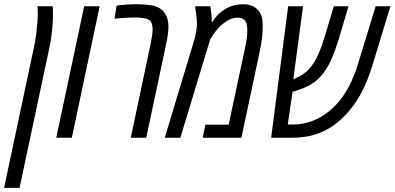

<svg xmlns="http://www.w3.org/2000/svg" viewBox="-62 -660 1891 920"><path d="M-42.5 240.2 100.1 -430.7Q106.9 -461.4 111.1 -493.9Q115.2 -526.4 117.2 -552Q119.1 -577.6 119.1 -588.9Q119.1 -587.4 118.9 -598.1Q118.7 -608.9 118.2 -619.9Q117.7 -630.9 117.2 -629.9H190.4Q190.9 -622.1 191.4 -613.3Q191.9 -604.5 191.9 -595.2Q191.9 -567.9 189.7 -539.6Q187.5 -511.2 183.6 -482.9Q179.7 -454.6 173.8 -427.2L31.7 240.2Z M207.5 0 341.3 -629.9H415.5L282.2 0Z M564.5 0 660.2 -451.2Q663.6 -468.3 666.5 -487.3Q669.4 -506.3 669.4 -518.1Q669.4 -529.3 667.2 -540Q665 -550.8 660.2 -557.1Q657.2 -561 652.6 -564Q647.9 -566.9 641.6 -569.3Q629.9 -573.2 614 -574.7Q598.1 -576.2 583 -576.2Q570.3 -576.2 553.5 -575.4Q536.6 -574.7 519 -573.2Q501.5 -571.8 486.8 -570.3L497.1 -633.8Q522.5 -636.7 545.7 -638.2Q568.8 -639.6 595.7 -639.6Q630.9 -639.6 661.4 -635Q691.9 -630.4 711.9 -614.3Q718.3 -608.9 723.4 -602.5Q728.5 -596.2 732.4 -588.4Q738.8 -577.1 741.9 -563.2Q745.1 -549.3 745.1 -533.2Q745.1 -516.1 742.2 -494.4Q739.3 -472.7 733.9 -447.8L638.7 0Z M727.5 0 867.7 -464.8Q871.6 -477.1 874.8 -491.9Q877.9 -506.8 879.9 -521.5Q881.8 -536.1 881.8 -547.9Q881.8 -556.2 880.9 -566.7Q879.9 -577.1 877.9 -592.3Q876 -607.4 873 -629.9H945.8Q948.2 -615.2 950 -601.1Q951.7 -586.9 952.6 -574.2Q952.6 -568.8 952.6 -564.5Q952.6 -560.1 952.1 -555.2H955.6Q979.5 -594.2 1017.6 -616.9Q1055.7 -639.6 1102.5 -639.6Q1133.3 -639.6 1153.1 -628.4Q1172.9 -617.2 1183.1 -599.6Q1188.5 -590.8 1191.4 -581.3Q1194.3 -571.8 1195.6 -560.1Q1196.8 -548.3 1196.8 -532.7Q1196.8 -505.9 1193.4 -476.6Q1189.9 -447.3 1181.2 -407.2L1094.7 0H909.2L922.4 -62.5H1033.7L1107.9 -410.6Q1113.3 -433.6 1116.5 -450.4Q1119.6 -467.3 1121.3 -482.9Q1123 -498.5 1123 -518.1Q1123 -535.6 1118.7 -548.3Q1114.3 -561 1104.5 -568.1Q1094.7 -575.2 1077.6 -575.2Q1054.2 -575.2 1033.2 -564Q1012.2 -552.7 994.1 -535.2Q981.4 -522.5 969.5 -507.6Q957.5 -492.7 951.2 -481L944.8 -470.2L802.2 0Z M1237.3 0 1318.8 -629.9H1390.1L1340.8 -259.8L1330.6 -280.8Q1334.5 -280.8 1338.6 -280.5Q1342.8 -280.3 1345.7 -281.2Q1369.6 -290.5 1389.9 -304.4Q1410.2 -318.4 1427.7 -339.8Q1445.8 -362.3 1461.2 -395.3Q1476.6 -428.2 1490.7 -474.6L1537.6 -629.9H1607.9L1559.6 -467.3Q1543.9 -417.5 1527.1 -378.4Q1510.3 -339.4 1486.8 -308.6Q1459.5 -273.4 1424.6 -253.7Q1389.6 -233.9 1342.3 -221.2Q1336.9 -220.7 1333 -220.5Q1329.1 -220.2 1324.5 -220.9Q1319.8 -221.7 1312 -224.6L1345.2 -255.9L1316.9 -63.5H1342.3Q1410.6 -63.5 1471.9 -97.9Q1533.2 -132.3 1578.1 -194.3Q1602.5 -227.5 1621.6 -269.5Q1640.6 -311.5 1654.3 -356.4L1737.8 -629.9H1808.6L1724.6 -353.5Q1712.4 -313.5 1697.3 -275.4Q1682.1 -237.3 1663.1 -203.4Q1644 -169.4 1620.6 -141.1Q1590.3 -101.6 1552.2 -71Q1514.2 -40.5 1468.8 -22.9Q1438 -10.3 1404.1 -5.1Q1370.1 0 1332 0Z"/></svg>

Font: Open Sans Condensed
Style: Italic
Weight: 400
Width: 3
Italic angle: -12°
Designer: Monotype Design Team
Foundry: Monotype Imaging Inc.
Version: Version 3.000